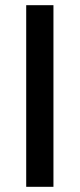

<svg xmlns="http://www.w3.org/2000/svg" viewBox="-20 -720 307 740"><path d="M186 -700V0H81V-700Z"/></svg>

Font: Pathway Extreme 8pt Thin 12pt Medium
Style: Regular
Weight: 500
Version: Version 1.001;gftools[0.9.26]